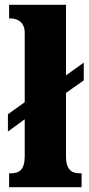

<svg xmlns="http://www.w3.org/2000/svg" viewBox="-20 -780 370 800"><path d="M18 0H320V-58H311C279 -58 255 -73 255 -128V-393L329 -445V-519L255 -466V-760H18V-703H27C41 -703 83 -696 83 -644V-354L13 -304V-232L83 -283V-128C83 -73 60 -58 27 -58H18Z"/></svg>

Font: Noto Serif Tamil Condensed Black
Style: Regular
Weight: 900
Width: 3
Designer: Indian Type Foundry, Tom Grace, and the Monotype Design Team
Foundry: Monotype Imaging Inc.
Version: Version 2.004